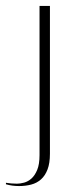

<svg xmlns="http://www.w3.org/2000/svg" viewBox="-46 -422 263 646"><path d="M-26 193Q-8 196 11 196Q22 196 35 192.5Q48 189 59.5 179Q71 169 79 150Q87 131 87 100V-402H122V95Q122 127 114 148Q106 169 92 181.5Q78 194 59 199Q40 204 18 204Q-5 204 -26 198Z"/></svg>

Font: UN Bangla Thin
Style: Regular
Weight: 100
Designer: Desinged by Rajon, Unicode developed by Rashed (IMGN)
Version: Version 2.000;March 19, 2023;FontCreator 14.0.0.2901 64-bit